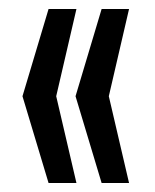

<svg xmlns="http://www.w3.org/2000/svg" viewBox="-20 -530 345 427"><path d="M88 -123 30 -316 88 -510H150L105 -316L150 -123ZM206 -123 148 -316 206 -510H267L222 -316L267 -123Z"/></svg>

Font: Saira UltraCondensed SemiBold
Style: Regular
Weight: 600
Width: 1
Designer: Hector Gatti with collaboration of the Omnibus-Type team
Foundry: Omnibus-Type
Version: Version 1.101